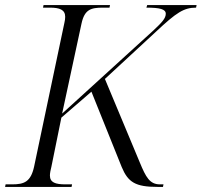

<svg xmlns="http://www.w3.org/2000/svg" viewBox="-34 -734 792 754"><path d="M-14 0H247L249 -10H223C184 -10 162 -17 162 -45C162 -54 165 -68 168 -80L207 -272L325 -374L444 -78C469 -18 498 0 585 0H606L608 -10H594C554 -10 539 -38 515 -96L378 -424L579 -610C659 -685 688 -704 736 -704L738 -714H544L541 -704C594 -704 617 -698 617 -680C617 -662 602 -646 569 -615L210 -288L286 -641C298 -697 323 -704 370 -704H396L398 -714H137L135 -704H162C200 -704 222 -696 222 -668C222 -662 221 -652 219 -645L100 -80C87 -20 61 -10 14 -10H-12Z"/></svg>

Font: Noto Serif Display Light
Style: Italic
Weight: 300
Italic angle: -12°
Designer: Monotype Design Team
Foundry: Monotype Imaging Inc.
Version: Version 2.009